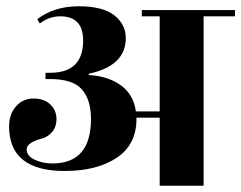

<svg xmlns="http://www.w3.org/2000/svg" viewBox="-20 -592 769 612"><path d="M729 -560V-540H629V0H489V-217H415V-213Q415 -131 352 -89Q289 -47 186 -47Q9 -47 9 -189Q9 -228 31 -253Q53 -278 87 -278Q121 -278 140.5 -259Q160 -240 160 -213Q160 -186 145 -170Q130 -154 112 -150Q65 -137 65 -116Q65 -95 90.5 -83Q116 -71 147 -71Q270 -71 270 -213Q270 -274 241 -307Q212 -340 140 -340H125V-360H140Q245 -360 245 -463Q245 -540 172 -540Q136 -540 107 -517L99 -531Q153 -572 230.5 -572Q308 -572 344.5 -543Q381 -514 381 -471Q381 -382 263 -357V-353Q326 -349 366 -319.5Q406 -290 413 -237H489V-540H432V-560Z"/></svg>

Font: Rozha One
Style: Regular
Weight: 400
Designer: Tim Donaldson, Indian Type Foundry
Foundry: Indian Type Foundry
Version: Version 1.301;PS 1.0;hotconv 1.0.78;makeotf.lib2.5.61930; tt